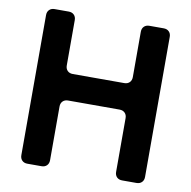

<svg xmlns="http://www.w3.org/2000/svg" viewBox="-79 -778 850 856"><g transform="rotate(10 346.5 -350.0)"><path d="M67 -33V-667Q67 -682 76 -691Q85 -700 100 -700H164Q179 -700 188 -691Q197 -682 197 -667V-462Q197 -447 206 -438Q215 -429 230 -429H463Q478 -429 487 -438Q496 -447 496 -462V-667Q496 -682 505 -691Q514 -700 529 -700H594Q609 -700 618 -691Q627 -682 627 -667V-33Q627 -18 618 -9Q609 0 594 0H529Q514 0 505 -9Q496 -18 496 -33V-276Q496 -291 487 -300Q478 -309 463 -309H230Q215 -309 206 -300Q197 -291 197 -276V-33Q197 -18 188 -9Q179 0 164 0H100Q85 0 76 -9Q67 -18 67 -33Z"/></g></svg>

Font: Higure Gothic Black
Style: Regular
Weight: 900
Designer: Yoshimichi Ohira
Foundry: Positype
Version: Version 1.000